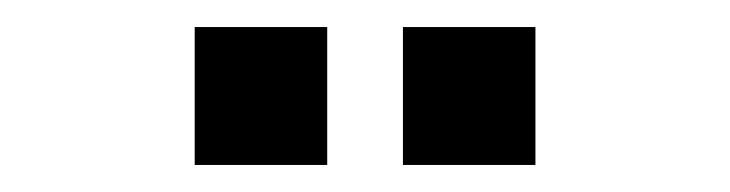

<svg xmlns="http://www.w3.org/2000/svg" viewBox="-20 -869 540 142"><path d="M124 -849H222V-747H124ZM278 -849H376V-747H278Z"/></svg>

Font: kids-team
Style: team
Weight: 400
Designer: Ryoichi Tsunekawa, Thomas Gollenia, Laura Emeder
Foundry: Ryoichi Tsunekawa, Thomas Gollenia, Laura Emeder
Version: Version 2.000